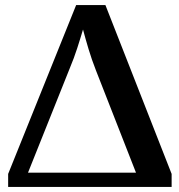

<svg xmlns="http://www.w3.org/2000/svg" viewBox="-20 -734 704 754"><path d="M12 0H654V-51L394 -714H279L12 -51ZM90 -56 254 -466C277 -520 292 -572 306 -618C319 -570 334 -515 357 -457L514 -56Z"/></svg>

Font: Noto Serif SemiBold
Style: Regular
Weight: 600
Designer: Monotype Design Team
Foundry: Monotype Imaging Inc.
Version: Version 2.013